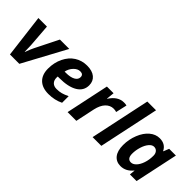

<svg xmlns="http://www.w3.org/2000/svg" viewBox="48 -1517 2285 2285"><g transform="rotate(45 1190.5 -375.0)"><path d="M219.2 -147H222.2Q250 -223.6 267.1 -255.9L412.1 -545.9H569.8L274.9 0H117.2L49.8 -545.9H193.8L215.8 -259.8Q219.2 -198.7 219.2 -147Z M962.4 -32.2Q877.4 9.8 773.4 9.8Q669.4 9.8 612.8 -45.4Q556.2 -100.6 556.2 -201.9Q556.2 -303.2 596.4 -385.7Q636.7 -468.3 705.3 -512.2Q773.9 -556.2 861.1 -556.2Q948.2 -556.2 996.3 -516.4Q1044.4 -476.6 1044.4 -407.2Q1044.4 -315.9 962.9 -266.4Q881.3 -216.8 730 -216.8H705.1L704.1 -206.5V-196.8Q704.1 -151.9 729.5 -126.5Q754.9 -101.1 799.8 -101.1Q844.7 -101.1 879.9 -110.8Q915 -120.6 962.4 -143.1ZM743.2 -315.9Q818.4 -315.9 860.8 -339.4Q903.3 -362.8 903.3 -403.8Q903.3 -450.2 852.1 -450.2Q809.1 -450.2 771 -411.1Q732.9 -372.1 721.2 -315.9Z M1480.5 -556.2Q1508.3 -556.2 1527.3 -550.8L1495.1 -409.2Q1473.6 -417 1446.3 -417Q1390.1 -417 1346.7 -372.1Q1304.7 -327.6 1286.1 -244.1L1234.4 0H1087.4L1203.1 -545.9H1315.4L1305.2 -444.8H1308.1Q1379.9 -556.2 1480.5 -556.2Z M1508.3 0 1669.4 -759.8H1816.4L1655.3 0Z M1985.4 9.8Q1913.6 9.8 1872.1 -42Q1831.1 -94.2 1831.1 -189.7Q1831.1 -285.2 1866.2 -372.8Q1901.4 -460.4 1958.5 -507.8Q2015.6 -556.2 2084 -556.2Q2180.2 -556.2 2219.2 -476.1H2223.1L2251 -545.9H2364.3L2248 0H2136.2L2143.1 -70.8H2141.1Q2076.2 9.8 1985.4 9.8ZM2043.9 -108.9Q2076.7 -108.9 2107.7 -140.9Q2138.7 -172.9 2158 -229.7Q2177.2 -286.6 2177.2 -350.6Q2177.2 -354 2177.2 -356.9Q2177.2 -391.6 2158.4 -414.3Q2139.6 -437 2107.4 -437Q2075.2 -437 2045.7 -402.3Q2016.1 -367.7 1998 -309.3Q1980 -251 1980 -194.8Q1980 -108.9 2043 -108.9Q2043.5 -108.9 2043.9 -108.9Z"/></g></svg>

Font: Open Sans Hebrew
Style: Bold Italic
Weight: 700
Italic angle: -12°
Foundry: Ascender Corporation, Yanek Iontef
Version: Version 2.001;PS 002.001;hotconv 1.0.70;makeotf.lib2.5.58329